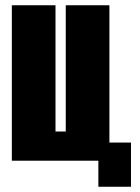

<svg xmlns="http://www.w3.org/2000/svg" viewBox="-20 -611 533 730"><path d="M354 99V0H25V-591H191V-111H230V-591H396V-69H478V99Z"/></svg>

Font: Alumni Sans Black
Style: Regular
Weight: 900
Designer: Robert E. Leuschke
Foundry: Robert E. Leuschke
Version: Version 1.018